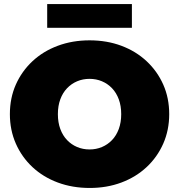

<svg xmlns="http://www.w3.org/2000/svg" viewBox="-20 -916 888 952"><path d="M425 16Q339 16 266.5 -11Q194 -38 141 -87.5Q88 -137 58.5 -204Q29 -271 29 -350Q29 -430 58.5 -496.5Q88 -563 141 -612.5Q194 -662 266.5 -689Q339 -716 424 -716Q510 -716 582 -689Q654 -662 707 -612.5Q760 -563 789.5 -496.5Q819 -430 819 -350Q819 -271 789.5 -204Q760 -137 707 -87.5Q654 -38 582 -11Q510 16 425 16ZM424 -175Q457 -175 485.5 -187Q514 -199 535.5 -221.5Q557 -244 569 -276.5Q581 -309 581 -350Q581 -391 569 -423.5Q557 -456 535.5 -478.5Q514 -501 485.5 -513Q457 -525 424 -525Q391 -525 362.5 -513Q334 -501 312.5 -478.5Q291 -456 279 -423.5Q267 -391 267 -350Q267 -309 279 -276.5Q291 -244 312.5 -221.5Q334 -199 362.5 -187Q391 -175 424 -175ZM214 -778V-896H634V-778Z"/></svg>

Font: Montserrat Thin Black
Style: Regular
Weight: 900
Version: Version 9.000